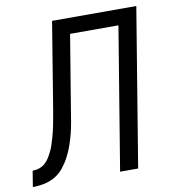

<svg xmlns="http://www.w3.org/2000/svg" viewBox="-116 -808 798 880"><g transform="rotate(-10 283.0 -367.5)"><path d="M-34 0 -22 -74Q-7 -74 8.5 -79Q24 -84 36 -94.5Q48 -105 56.5 -119Q65 -133 72 -147.5Q79 -162 83.5 -176.5Q88 -191 92.5 -206Q97 -221 100.5 -236Q104 -251 107 -266Q110 -281 112.5 -296Q115 -311 118 -326L185 -735H577L456 0H372L481 -662H256L199 -317Q195 -291 190.5 -264.5Q186 -238 179.5 -212Q173 -186 164 -160Q155 -134 142.5 -109.5Q130 -85 112 -62Q94 -39 70 -25Q46 -11 19 -5.5Q-8 0 -34 0Z"/></g></svg>

Font: Iosevka Extended Oblique
Style: Regular
Weight: 400
Width: 7
Italic angle: -9°
Monospace: yes
Designer: Belleve Invis
Foundry: Belleve Invis
Version: Version 32.0.1; ttfautohint (v1.8.4)